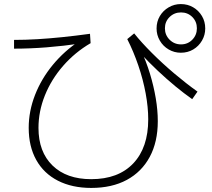

<svg xmlns="http://www.w3.org/2000/svg" viewBox="-20 -868 1040 943"><path d="M428 55Q334 55 264.5 19.5Q195 -16 158 -82.5Q121 -149 121 -240Q121 -322 152 -401.5Q183 -481 239.5 -549.5Q296 -618 372 -668L381 -655Q291 -642 209 -635.5Q127 -629 49 -629V-672Q105 -672 163.5 -675.5Q222 -679 285.5 -685.5Q349 -692 422 -702L425 -656Q348 -611 290 -544.5Q232 -478 200.5 -399.5Q169 -321 169 -240Q169 -122 238 -55Q307 12 428 12Q561 12 634.5 -65.5Q708 -143 708 -282Q708 -341 695.5 -409Q683 -477 659.5 -546Q636 -615 605 -676L639 -704Q674 -660 725.5 -608.5Q777 -557 835.5 -507.5Q894 -458 950 -418L924 -381Q884 -409 841 -444.5Q798 -480 754.5 -521Q711 -562 671 -605V-624Q698 -567 716.5 -506Q735 -445 745 -385.5Q755 -326 755 -273Q755 -171 715.5 -97.5Q676 -24 603 15.5Q530 55 428 55ZM868 -609Q836 -609 808.5 -625Q781 -641 765 -668.5Q749 -696 749 -728Q749 -762 765 -789Q781 -816 808.5 -832Q836 -848 868 -848Q902 -848 929 -832Q956 -816 972 -789Q988 -762 988 -728Q988 -696 972 -668.5Q956 -641 929 -625Q902 -609 868 -609ZM869 -650Q902 -650 924.5 -673Q947 -696 947 -729Q947 -762 924.5 -784.5Q902 -807 869 -807Q836 -807 813 -784.5Q790 -762 790 -729Q790 -696 813 -673Q836 -650 869 -650Z"/></svg>

Font: M PLUS 2 Light
Style: Regular
Weight: 300
Designer: Coji Morishita
Foundry: UNDERFOREST DESIGN
Version: Version 1.001